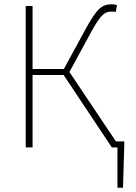

<svg xmlns="http://www.w3.org/2000/svg" viewBox="-20 -688 636 896"><path d="M100 0H132V-338H277L502 0H528V188H554L560 -12V-28H521L304 -352L404 -536C452 -625 472 -634 500 -634C506 -634 512 -634 520 -632L526 -664C520 -666 512 -668 504 -668C457 -668 434 -653 376 -546L278 -366H132V-660H100Z"/></svg>

Font: Source Sans Pro ExtraLight
Style: Regular
Weight: 200
Designer: Paul D. Hunt
Foundry: Adobe Systems Incorporated
Version: Version 3.006;hotconv 1.0.111;makeotfexe 2.5.65597